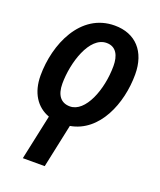

<svg xmlns="http://www.w3.org/2000/svg" viewBox="-145 -642 813 973"><g transform="rotate(20 261.5 -155.5)"><path d="M148 -3 96 240H214L264 5C415 -21 486 -196 486 -353C486 -477 417 -551 305 -551C120 -551 37 -352 37 -185C37 -92 79 -28 148 -3ZM230 -88C181 -88 155 -122 155 -184C155 -295 203 -454 296 -454C348 -454 368 -411 368 -356C368 -227 313 -88 230 -88Z"/></g></svg>

Font: Noto Sans SemiCondensed SemiBold
Style: Italic
Weight: 600
Width: 4
Italic angle: -12°
Designer: Monotype Design Team
Foundry: Monotype Imaging Inc.
Version: Version 2.013